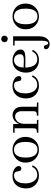

<svg xmlns="http://www.w3.org/2000/svg" viewBox="1141 -1792 837 3159"><g transform="rotate(-90 1559.5 -212.5)"><path d="M39.1 -203.1Q39.1 -85 126 -26.4Q179.7 9.8 248 9.8Q349.6 9.8 401.4 -61.5Q413.1 -78.1 419.9 -94.7L394.5 -103.5Q358.4 -26.4 275.4 -18.6Q267.6 -17.6 259.8 -17.6Q190.4 -17.6 151.4 -86.9Q122.1 -139.6 122.1 -211.9Q122.1 -339.8 189.5 -382.8Q217.8 -400.4 252 -400.4Q304.7 -400.4 315.4 -359.4Q317.4 -351.6 320.3 -335Q326.2 -295.9 341.8 -286.1Q351.6 -281.2 363.3 -280.3Q396.5 -278.3 405.3 -307.6Q407.2 -314.5 407.2 -320.3Q407.2 -370.1 343.8 -402.3Q298.8 -424.8 246.1 -424.8Q115.2 -424.8 63.5 -318.4Q39.1 -267.6 39.1 -203.1Z M546.9 -208Q546.9 -359.4 629.9 -392.6Q651.4 -400.4 674.8 -400.4Q783.2 -400.4 800.8 -263.7Q803.7 -240.2 803.7 -211.9Q803.7 -47.9 713.9 -19.5Q696.3 -14.6 677.7 -14.6Q579.1 -14.6 553.7 -131.8Q546.9 -166 546.9 -208ZM677.7 -424.8Q584 -424.8 521.5 -360.4Q463.9 -300.8 463.9 -211.9Q463.9 -88.9 553.7 -27.3Q608.4 9.8 674.8 9.8Q768.6 9.8 830.1 -56.6Q886.7 -117.2 886.7 -208Q886.7 -331.1 795.9 -390.6Q742.2 -424.8 677.7 -424.8Z M1145.5 -24.4H1101.6V-235.4Q1104.5 -326.2 1166 -366.2Q1192.4 -382.8 1219.7 -382.8Q1279.3 -382.8 1300.8 -327.1Q1309.6 -304.7 1309.6 -276.4V-83Q1309.6 -38.1 1284.2 -29.3Q1269.5 -24.4 1236.3 -24.4V0H1456.1Q1456.1 -21.5 1441.4 -23.4Q1437.5 -24.4 1431.6 -24.4H1382.8V-266.6Q1382.8 -364.3 1315.4 -406.2Q1284.2 -424.8 1248 -424.8Q1175.8 -424.8 1128.9 -367.2Q1111.3 -344.7 1100.6 -317.4L1096.7 -415H955.1V-390.6H1028.3V-83Q1028.3 -38.1 1002.9 -29.3Q988.3 -24.4 955.1 -24.4V0H1169.9Q1169.9 -21.5 1155.3 -23.4Q1151.4 -24.4 1145.5 -24.4Z M1519.5 -203.1Q1519.5 -85 1606.4 -26.4Q1660.2 9.8 1728.5 9.8Q1830.1 9.8 1881.8 -61.5Q1893.6 -78.1 1900.4 -94.7L1875 -103.5Q1838.9 -26.4 1755.9 -18.6Q1748 -17.6 1740.2 -17.6Q1670.9 -17.6 1631.8 -86.9Q1602.5 -139.6 1602.5 -211.9Q1602.5 -339.8 1669.9 -382.8Q1698.2 -400.4 1732.4 -400.4Q1785.2 -400.4 1795.9 -359.4Q1797.9 -351.6 1800.8 -335Q1806.6 -295.9 1822.3 -286.1Q1832 -281.2 1843.8 -280.3Q1877 -278.3 1885.7 -307.6Q1887.7 -314.5 1887.7 -320.3Q1887.7 -370.1 1824.2 -402.3Q1779.3 -424.8 1726.6 -424.8Q1595.7 -424.8 1543.9 -318.4Q1519.5 -267.6 1519.5 -203.1Z M2148.4 -400.4Q2216.8 -400.4 2239.3 -342.8Q2247.1 -324.2 2247.1 -302.7Q2247.1 -253.9 2200.2 -243.2Q2175.8 -238.3 2130.9 -239.3L2027.3 -242.2Q2032.2 -354.5 2100.6 -388.7Q2123 -400.4 2148.4 -400.4ZM2318.4 -93.8 2293.9 -102.5Q2259.8 -28.3 2183.6 -18.6Q2173.8 -17.6 2165 -17.6Q2062.5 -17.6 2036.1 -139.6Q2028.3 -173.8 2027.3 -214.8L2144.5 -212.9Q2263.7 -210.9 2297.9 -235.4Q2324.2 -254.9 2324.2 -291Q2324.2 -357.4 2256.8 -396.5Q2209 -424.8 2146.5 -424.8Q2024.4 -424.8 1971.7 -323.2Q1944.3 -270.5 1944.3 -204.1Q1944.3 -83 2031.2 -24.4Q2083 9.8 2149.4 9.8Q2254.9 9.8 2304.7 -66.4Q2312.5 -80.1 2318.4 -93.8Z M2551.8 -557.6Q2551.8 -591.8 2521.5 -606.4Q2509.8 -611.3 2499 -611.3Q2464.8 -611.3 2450.2 -580.1Q2445.3 -569.3 2445.3 -557.6Q2445.3 -521.5 2477.5 -507.8Q2488.3 -503.9 2499 -503.9Q2533.2 -503.9 2546.9 -535.2Q2551.8 -545.9 2551.8 -557.6ZM2390.6 -415V-390.6H2468.8V66.4Q2465.8 160.2 2428.7 161.1Q2409.2 161.1 2402.3 134.8Q2393.6 103.5 2385.7 96.7Q2377 90.8 2366.2 90.8Q2336.9 90.8 2330.1 117.2Q2329.1 122.1 2329.1 126Q2329.1 160.2 2371.1 177.7Q2390.6 185.5 2411.1 185.5Q2478.5 185.5 2515.6 125Q2542 80.1 2542 12.7V-415Z M2740.2 -208Q2740.2 -359.4 2823.2 -392.6Q2844.7 -400.4 2868.2 -400.4Q2976.6 -400.4 2994.1 -263.7Q2997.1 -240.2 2997.1 -211.9Q2997.1 -47.9 2907.2 -19.5Q2889.6 -14.6 2871.1 -14.6Q2772.5 -14.6 2747.1 -131.8Q2740.2 -166 2740.2 -208ZM2871.1 -424.8Q2777.3 -424.8 2714.8 -360.4Q2657.2 -300.8 2657.2 -211.9Q2657.2 -88.9 2747.1 -27.3Q2801.8 9.8 2868.2 9.8Q2961.9 9.8 3023.4 -56.6Q3080.1 -117.2 3080.1 -208Q3080.1 -331.1 2989.3 -390.6Q2935.5 -424.8 2871.1 -424.8Z"/></g></svg>

Font: Abhaya Libre
Style: Regular
Weight: 400
Designer: Pushpananda Ekanayake, Sol Matas, Pathum Egodawatta
Foundry: Mooniak
Version: Version 1.050 ; ttfautohint (v1.6)